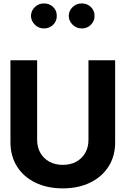

<svg xmlns="http://www.w3.org/2000/svg" viewBox="-20 -1062 715 1093"><path d="M483.6 -718.8H635.5V-252.5Q635.7 -173.8 598.3 -114.6Q560.8 -55.5 493.8 -22.7Q426.9 10.1 337.5 10.4Q247.8 10.1 180.8 -22.7Q113.8 -55.5 76.6 -114.6Q39.5 -173.8 39.5 -252.5V-718.8H191.4V-265.2Q191.6 -223.9 209.7 -191.8Q227.8 -159.8 260.6 -141.7Q293.5 -123.6 337.5 -123.4Q381.7 -123.6 414.5 -141.7Q447.2 -159.8 465.4 -191.8Q483.6 -223.9 483.6 -265.2ZM230.5 -900.2Q200.3 -899.9 178.7 -921.1Q157 -942.3 156.2 -971.5Q157 -1001.3 178.7 -1022Q200.3 -1042.7 230.5 -1042.4Q261.3 -1042.7 282.6 -1022Q303.9 -1001.3 303.1 -971.5Q303.9 -942.3 282.6 -921.1Q261.3 -899.9 230.5 -900.2ZM445.5 -900.2Q415.3 -899.9 393.6 -921.1Q371.8 -942.3 371.3 -971.5Q371.8 -1001.3 393.6 -1022Q415.3 -1042.7 445.5 -1042.4Q476.1 -1042.7 497.4 -1022Q518.7 -1001.3 518.2 -971.5Q518.7 -942.3 497.4 -921.1Q476.1 -899.9 445.5 -900.2Z"/></svg>

Font: Inter Display V
Style: Regular
Weight: 400
Designer: Rasmus Andersson
Foundry: rsms
Version: Version 3.015;git-src